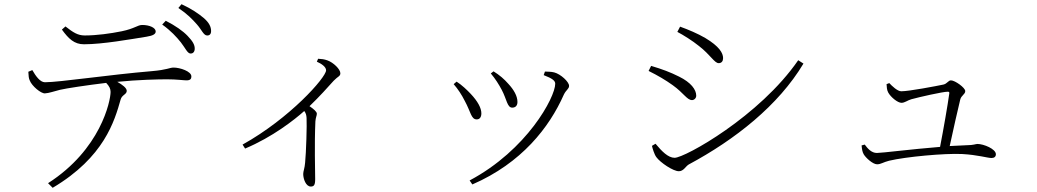

<svg xmlns="http://www.w3.org/2000/svg" viewBox="-20 -831 4940 915"><path d="M842 -629C863 -602 873 -577 887 -576C899 -575 907 -583 908 -597C909 -617 898 -635 874 -660C852 -683 817 -708 770 -732L753 -714C795 -684 821 -655 842 -629ZM919 -714C941 -689 950 -663 966 -662C978 -661 986 -668 986 -683C986 -703 977 -723 950 -746C926 -766 893 -789 845 -811L830 -793C873 -764 896 -740 919 -714ZM678 -656C710 -661 722 -669 722 -681C722 -699 692 -712 658 -712C635 -712 623 -695 560 -682C506 -671 440 -662 384 -662C351 -662 329 -676 292 -705L275 -690C307 -646 334 -620 380 -620C470 -620 602 -644 678 -656ZM231 64C477 -82 526 -255 555 -357C561 -379 584 -381 584 -398C584 -412 562 -428 539 -441C639 -451 733 -453 777 -453C822 -453 855 -448 869 -448C889 -448 892 -457 892 -467C892 -491 838 -509 807 -509C789 -509 776 -498 704 -492C501 -475 263 -439 194 -439C171 -439 150 -469 134 -497L115 -489C116 -469 117 -457 122 -447C132 -421 175 -385 194 -386C214 -387 237 -396 266 -403C295 -410 395 -425 486 -436C501 -420 507 -408 507 -393C507 -349 459 -118 209 42Z M1490 -537C1513 -527 1534 -512 1534 -496C1534 -462 1361 -267 1136 -142L1148 -123C1279 -178 1383 -260 1430 -302C1438 -291 1440 -283 1441 -269C1443 -235 1439 -104 1434 -55C1432 -29 1425 -15 1425 -2C1425 22 1438 58 1461 58C1476 58 1482 51 1482 23C1482 -23 1478 -139 1483 -252C1484 -270 1490 -280 1490 -289C1490 -299 1474 -312 1455 -325C1505 -373 1541 -414 1570 -446C1591 -468 1602 -467 1602 -482C1602 -501 1569 -533 1541 -543C1525 -549 1512 -550 1496 -551Z M2319 -481C2341 -455 2357 -429 2371 -403C2395 -358 2397 -318 2421 -318C2436 -318 2446 -327 2446 -345C2446 -374 2428 -404 2403 -431C2383 -454 2361 -473 2332 -491ZM2231 48C2466 -54 2598 -224 2667 -380C2678 -403 2692 -407 2692 -422C2692 -441 2652 -478 2621 -486C2605 -490 2590 -489 2577 -490L2571 -473C2613 -457 2626 -446 2626 -432C2626 -367 2491 -116 2218 29ZM2142 -430C2162 -407 2180 -380 2195 -350C2224 -297 2225 -262 2252 -262C2267 -262 2274 -274 2274 -291C2274 -316 2257 -348 2223 -384C2206 -402 2181 -426 2156 -442Z M3208 -679C3235 -665 3280 -637 3312 -611C3365 -570 3385 -530 3405 -530C3419 -530 3426 -540 3426 -554C3426 -578 3408 -610 3341 -650C3305 -671 3260 -690 3221 -704ZM3784 -544C3600 -277 3244 -79 3195 -79C3164 -79 3134 -110 3104 -146L3087 -136C3089 -126 3098 -95 3108 -82C3127 -56 3188 -15 3215 -15C3238 -15 3247 -38 3262 -47C3484 -166 3690 -329 3809 -528ZM3071 -493C3117 -470 3151 -450 3186 -425C3239 -387 3254 -354 3278 -354C3288 -354 3298 -363 3298 -375C3298 -404 3273 -438 3216 -466C3174 -487 3137 -501 3083 -517Z M4086 -138C4088 -117 4090 -107 4096 -96C4105 -80 4139 -48 4160 -48C4178 -48 4189 -58 4217 -65C4297 -84 4482 -101 4565 -97C4639 -93 4687 -78 4705 -78C4718 -78 4726 -84 4726 -96C4726 -121 4668 -145 4638 -145C4630 -145 4619 -139 4588 -139L4506 -135C4522 -208 4546 -317 4556 -356C4561 -377 4580 -381 4580 -397C4580 -413 4531 -448 4512 -448C4499 -448 4494 -432 4476 -428C4443 -421 4312 -396 4275 -396C4257 -396 4231 -421 4218 -435L4205 -430C4206 -418 4206 -402 4213 -390C4225 -368 4258 -341 4276 -341C4292 -341 4305 -353 4323 -358C4359 -368 4473 -394 4497 -394C4502 -394 4505 -392 4504 -386C4497 -334 4476 -213 4460 -131C4324 -120 4182 -102 4159 -102C4133 -102 4115 -123 4101 -142Z"/></svg>

Font: Noto Serif CJK HK ExtraLight
Style: Regular
Weight: 200
Designer: Ryoko NISHIZUKA 西塚涼子 (kana & ideographs); Frank Grießhammer (Latin, Greek & Cyrillic); Wenlong ZHANG 张文龙 (bopomofo); San
Foundry: Adobe
Version: Version 2.001;hotconv 1.1.0;makeotfexe 2.6.0